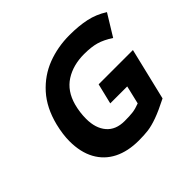

<svg xmlns="http://www.w3.org/2000/svg" viewBox="-171 -926 1141 1141"><g transform="rotate(-45 399.0 -355.5)"><path d="M392.6 12.2Q300.8 12.2 234.6 -21.2Q168.5 -54.7 133.1 -119.4Q97.7 -184.1 97.7 -276.4Q97.7 -333 114.3 -400.9Q142.1 -512.7 206.5 -584.5Q271 -656.2 357.9 -689.5Q444.8 -722.7 544.4 -722.7Q621.1 -722.7 681.9 -709.7Q742.7 -696.8 797.9 -661.6L715.3 -526.9Q667.5 -558.1 626.5 -569.8Q585.4 -581.5 525.9 -581.5Q433.1 -581.5 366.7 -539.1Q300.3 -496.6 275.9 -407.7Q261.7 -354.5 261.7 -300.8Q261.7 -221.7 301 -175.5Q340.3 -129.4 414.6 -129.4Q458 -129.4 484.4 -132.8Q510.7 -136.2 543.5 -148.9L570.8 -264.2H428.2L459.5 -393.1H747.6L668.9 -65.4Q600.1 -30.3 553.2 -13.4Q506.3 3.4 472.4 7.8Q438.5 12.2 392.6 12.2Z"/></g></svg>

Font: Lesson One Extra
Style: Italic
Weight: 800
Italic angle: -14°
Designer: But Ko, Victor Gaultney, Annie Olsen, Julie Remington, Don Collingsworth, Eric Hays, Becca Hirsbrunner
Version: Version 1.100